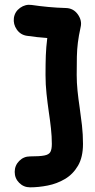

<svg xmlns="http://www.w3.org/2000/svg" viewBox="-20 -741 399 803"><path d="M38.1 -666Q42 -692.4 64.2 -708.3Q86.4 -724.1 112.8 -720.2Q145.5 -715.3 181.9 -711.9Q218.3 -708.5 254.9 -707.5Q286.6 -707 305.2 -681.2Q323.7 -655.3 317.4 -628.4Q309.1 -590.8 305.7 -562.7Q302.2 -534.7 301.5 -504.2Q300.8 -473.6 300.8 -427.2Q300.8 -395.5 304.2 -361.8Q307.6 -328.1 313 -292.5Q318.4 -255.4 322.8 -216.8Q327.1 -178.2 327.1 -139.2Q327.1 -83.5 306.2 -47.9Q285.2 -12.2 251.7 7.6Q218.3 27.3 179.7 34.9Q141.1 42.5 106 42.5Q79.1 42.5 60.3 23.7Q41.5 4.9 41.5 -22Q41.5 -48.8 60.3 -67.9Q79.1 -86.9 106 -86.9Q145.5 -86.9 165 -90.6Q184.6 -94.2 190.7 -105.5Q196.8 -116.7 196.8 -139.2Q196.8 -170.4 193.1 -203.9Q189.5 -237.3 184.1 -272.9Q178.7 -310.1 174.6 -348.6Q170.4 -387.2 170.4 -427.2Q170.4 -474.1 171.6 -508.8Q172.9 -543.5 177.7 -582Q156.2 -583.5 134.3 -585.9Q112.3 -588.4 92.3 -591.3Q65.9 -595.2 50.3 -617.4Q34.7 -639.6 38.1 -666Z"/></svg>

Font: Mikhak-DS1-FD Bold
Style: Bold
Weight: 700
Designer: Amin Abedi
Version: Version 3.2